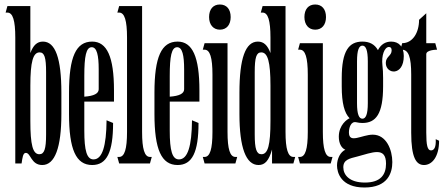

<svg xmlns="http://www.w3.org/2000/svg" viewBox="-20 -727 1983 854"><path d="M48 0H76C80 -26 82 -47 95 -47C117 -47 118 7 168 7C224 7 253 -70 253 -220V-315C253 -468 226 -542 171 -542C145 -542 128 -526 115 -491V-700H13L5 -671H13C37 -671 48 -636 48 -560ZM115 -189V-346C115 -452 127 -494 156 -494C178 -494 185 -471 185 -406V-129C185 -64 177 -41 155 -41C126 -41 115 -82 115 -189Z M483 -180 454 -192C453 -77 435 -18 396 -18C366 -18 355 -57 355 -146V-275H487V-325C487 -474 456 -542 390 -542C318 -542 287 -474 287 -315V-220C287 -62 318 7 390 7C455 7 483 -50 483 -180ZM355 -297V-389C355 -477 363 -517 388 -517C411 -517 419 -481 419 -419V-330C419 -311 398 -300 355 -297Z M510 0H647L655 -29H647C623 -29 612 -64 612 -140V-700H510L502 -671H510C534 -671 545 -636 545 -560V-140C545 -64 534 -29 510 -29H502Z M863 -180 834 -192C833 -77 815 -18 776 -18C746 -18 735 -57 735 -146V-275H867V-325C867 -474 836 -542 770 -542C698 -542 667 -474 667 -315V-220C667 -62 698 7 770 7C835 7 863 -50 863 -180ZM735 -297V-389C735 -477 743 -517 768 -517C791 -517 799 -481 799 -419V-330C799 -311 778 -300 735 -297Z M890 0H1027L1035 -29H1027C1003 -29 992 -64 992 -140V-535H890L882 -506H890C914 -506 925 -471 925 -395V-140C925 -64 914 -29 890 -29H882ZM910 -651C910 -617 929 -595 958 -595C988 -595 1006 -617 1006 -651C1006 -686 988 -707 958 -707C928 -707 910 -686 910 -651Z M1190 0H1285L1293 -29H1285C1261 -29 1250 -64 1250 -140V-700H1148L1140 -671H1148C1172 -671 1183 -636 1183 -560V-491C1170 -526 1153 -542 1127 -542C1072 -542 1045 -468 1045 -315V-220C1045 -70 1074 7 1130 7C1159 7 1176 -13 1190 -62ZM1113 -129V-406C1113 -471 1120 -494 1142 -494C1171 -494 1183 -452 1183 -346V-189C1183 -82 1172 -41 1143 -41C1121 -41 1113 -64 1113 -129Z M1314 0H1451L1459 -29H1451C1427 -29 1416 -64 1416 -140V-535H1314L1306 -506H1314C1338 -506 1349 -471 1349 -395V-140C1349 -64 1338 -29 1314 -29H1306ZM1334 -651C1334 -617 1353 -595 1382 -595C1412 -595 1430 -617 1430 -651C1430 -686 1412 -707 1382 -707C1352 -707 1334 -686 1334 -651Z M1568 -268V-454C1568 -505 1577 -524 1592 -524C1607 -524 1616 -505 1616 -454V-268C1616 -218 1607 -199 1592 -199C1577 -199 1568 -218 1568 -268ZM1479 9C1479 40 1496 107 1601 107C1705 107 1725 42 1725 -6C1725 -60 1699 -128 1638 -128C1590 -128 1532 -86 1532 -138C1532 -157 1540 -190 1566 -183C1574 -181 1583 -180 1592 -180C1652 -180 1684 -220 1684 -343V-380C1684 -402 1683 -421 1681 -437C1676 -480 1690 -518 1710 -518C1718 -518 1722 -513 1722 -503C1722 -478 1696 -476 1696 -447C1696 -396 1776 -387 1776 -478C1776 -518 1755 -542 1720 -542C1694 -542 1674 -529 1661 -504C1646 -531 1622 -542 1592 -542C1532 -542 1500 -501 1500 -380V-343C1500 -268 1512 -224 1535 -201C1525 -197 1487 -172 1487 -119C1487 -89 1499 -68 1516 -61C1494 -51 1479 -21 1479 9ZM1507 17C1507 -17 1535 -22 1570 -31C1635 -48 1697 -77 1697 1C1697 50 1673 85 1603 85C1534 85 1507 51 1507 17Z M1876 -137V-486C1876 -506 1924 -506 1924 -506L1916 -535H1876V-668L1844 -639C1844 -582 1816 -535 1769 -535L1761 -506H1767C1797 -506 1809 -474 1809 -395V-137C1809 -26 1831 7 1866 7C1902 7 1933 -30 1933 -101L1918 -108C1920 -74 1912 -58 1897 -58C1881 -58 1876 -82 1876 -137Z"/></svg>

Font: Americaine Condensed
Style: Regular
Weight: 400
Width: 3
Designer: Alan Madić
Foundry: ESAD Valence
Version: Version 0.001;Glyphs 3.1.2 (3151)